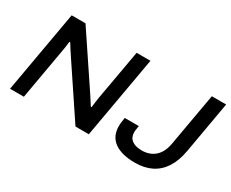

<svg xmlns="http://www.w3.org/2000/svg" viewBox="-103 -1035 1678 1395"><g transform="rotate(30 736.0 -337.0)"><path d="M46 0 167 -686H283L563 -268Q570 -258 579.5 -243Q589 -228 600 -211Q611 -194 619 -181H626Q628 -200 631.5 -226Q635 -252 638 -269L712 -686H828L707 0H595L317 -416Q303 -436 285 -464.5Q267 -493 256 -511H249Q248 -494 243.5 -465.5Q239 -437 234 -410L162 0ZM1100 12Q988 12 927 -31.5Q866 -75 866 -162Q866 -174 867.5 -189.5Q869 -205 874 -233H992Q987 -207 986 -196Q985 -185 985 -178Q985 -135 1014.5 -112.5Q1044 -90 1099 -90Q1165 -90 1208.5 -129Q1252 -168 1265 -245L1343 -686H1463L1387 -252Q1371 -162 1332.5 -103.5Q1294 -45 1235.5 -16.5Q1177 12 1100 12Z"/></g></svg>

Font: Archivo SemiExpanded Medium
Style: Italic
Weight: 500
Width: 6
Italic angle: -10°
Designer: Hector Gatti
Foundry: Omnibus-Type
Version: Version 2.001